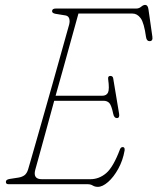

<svg xmlns="http://www.w3.org/2000/svg" viewBox="-20 -734 628 765"><path d="M329.5 0H14.5Q2.5 0 3.5 -10Q3.5 -18.5 18.5 -21L54 -26.5Q68.5 -29 77.8 -36Q87 -43 92 -59Q94.5 -67.5 104.2 -101Q114 -134.5 128 -184Q142 -233.5 158.5 -291.2Q175 -349 191.2 -406.5Q207.5 -464 221.2 -513.5Q235 -563 244.2 -595.8Q253.5 -628.5 255.5 -636Q259 -649.5 255.8 -660Q252.5 -670.5 241 -672.5L201 -679Q187.5 -681.5 187.5 -689.5Q187.5 -700 202.5 -700H523Q534 -700 542.5 -707.2Q551 -714.5 558.5 -714.5Q569 -714.5 571.5 -697L587 -588.5Q590 -570 576 -570Q564.5 -570 562 -585.5Q554 -643.5 540.2 -661.8Q526.5 -680 508 -680H292.5Q290.5 -672.5 282 -642Q273.5 -611.5 260.8 -565.5Q248 -519.5 232.8 -464.2Q217.5 -409 201.5 -352.5H387Q404.5 -352.5 410.5 -365.5Q416.5 -378.5 411 -418Q409 -431.5 419.5 -431.5Q425.5 -431.5 428 -428.5Q430.5 -425.5 431 -422L454.5 -281Q457.5 -263.5 445.5 -263.5Q434.5 -263.5 431 -281Q424 -314.5 415.5 -323.5Q407 -332.5 392.5 -332.5H196Q178 -266 161.5 -206.2Q145 -146.5 134 -106.2Q123 -66 120.5 -57.5Q110.5 -20 146.5 -20H340Q375 -20 403.2 -44.2Q431.5 -68.5 458 -139Q461.5 -148 469 -148Q478 -148 476.5 -134.5Q469.5 -94.5 451.2 -61.5Q433 -28.5 410.8 -9Q388.5 10.5 370 10.5Q358 10.5 349.5 5.2Q341 0 329.5 0Z"/></svg>

Font: Fraunces144ptSuperSoftThinItalic
Style: Italic
Weight: 100
Italic angle: -16°
Version: Version 1.000;[0bf87f6ff]